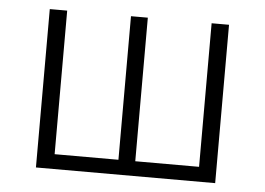

<svg xmlns="http://www.w3.org/2000/svg" viewBox="-43 -589 890 644"><g transform="rotate(5 401.5 -266.5)"><path d="M99.6 0V-533.2H158.2V-49.8H373V-533.2H429.7V-49.8H644.5V-533.2H703.1V0Z"/></g></svg>

Font: Taipei Sans TC Beta Light
Style: Regular
Weight: 300
Designer: JT Foundry
Foundry: JT Foundry
Version: Version 1.000